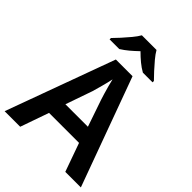

<svg xmlns="http://www.w3.org/2000/svg" viewBox="-262 -1067 1195 1195"><g transform="rotate(45 336.0 -469.0)"><path d="M534 0 467 -188H203L137 0H0L262 -717H409L671 0ZM374 -476Q370 -488 362 -514.5Q354 -541 346.5 -569Q339 -597 335 -615Q328 -581 317 -540.5Q306 -500 299 -476L237 -298H435ZM399 -938Q412 -915 435 -887.5Q458 -860 482 -834Q506 -808 524 -790V-778H439Q412 -793 386 -814.5Q360 -836 334 -862Q307 -836 282.5 -815.5Q258 -795 231 -778H146V-790Q165 -809 188.5 -835Q212 -861 234.5 -888Q257 -915 270 -938Z"/></g></svg>

Font: Noto Sans Cherokee SemiBold
Style: Regular
Weight: 600
Designer: Monotype Design Team
Foundry: Monotype Imaging Inc.
Version: Version 2.001; ttfautohint (v1.8.4.7-5d5b)